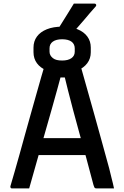

<svg xmlns="http://www.w3.org/2000/svg" viewBox="-20 -1046 690 1066"><path d="M326 -898Q375 -898 410.5 -883.5Q446 -869 465 -843Q484 -817 484 -782V-756Q484 -721 464.5 -695Q445 -669 410 -654.5Q375 -640 325 -640Q275 -640 239.5 -654.5Q204 -669 185 -695Q166 -721 166 -756V-782Q166 -817 185 -843Q204 -869 240 -883.5Q276 -898 326 -898ZM325 -828Q292 -828 273.5 -815Q255 -802 255 -778V-759Q255 -748 260 -739Q265 -730 274 -723Q283 -716 295.5 -713Q308 -710 325 -710Q358 -710 376.5 -723Q395 -736 395 -759V-778Q395 -789 390.5 -798.5Q386 -808 378 -814Q369 -821 355.5 -824.5Q342 -828 325 -828ZM390 -1026Q419 -1026 435 -1026Q451 -1026 466.5 -1026Q482 -1026 505 -1026Q511 -1026 513.5 -1021Q516 -1016 512 -1011Q493 -990 479 -973.5Q465 -957 452.5 -942Q440 -927 423.5 -908.5Q407 -890 383 -862Q381 -860 376.5 -858Q372 -856 366 -856Q346 -856 332.5 -856Q319 -856 308 -856Q297 -856 284 -856Q303 -886 320 -913Q337 -940 354 -967.5Q371 -995 390 -1026ZM148 -279H390Q403 -279 415.5 -279Q428 -279 440 -279L471 -288L482 -236L493 -185H158Q155 -185 152.5 -186.5Q150 -188 148.5 -190.5Q147 -193 147 -196ZM142 0Q118 0 94 0Q70 0 46 0Q43 0 41 -1.5Q39 -3 38 -6Q37 -9 38 -13Q48 -47 61 -92Q74 -137 88.5 -189Q103 -241 118.5 -297.5Q134 -354 150 -410Q166 -466 181 -520Q196 -574 209.5 -620.5Q223 -667 234 -704Q279 -704 327 -704Q375 -704 412 -704Q416 -704 418.5 -702.5Q421 -701 422 -699Q423 -697 424 -693Q442 -629 461.5 -560Q481 -491 501.5 -418Q522 -345 543 -268.5Q564 -192 586 -112Q592 -85 599.5 -57Q607 -29 613 0Q591 0 565 0Q539 0 517 0Q511 0 508 -1.5Q505 -3 503.5 -7Q502 -11 499 -19Q479 -96 459 -169Q439 -242 420 -309.5Q401 -377 385.5 -436.5Q370 -496 357 -546.5Q344 -597 335 -636L366 -616H289L321 -635Q311 -597 297.5 -548.5Q284 -500 267.5 -441Q251 -382 231 -313Q211 -244 189 -166Q167 -88 142 0Z"/></svg>

Font: Recursive Medium
Style: Regular
Weight: 500
Version: Version 1.085